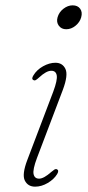

<svg xmlns="http://www.w3.org/2000/svg" viewBox="-20 -692 328 719"><path d="M228 -582.5Q210 -582.5 200.2 -595.8Q190.5 -609 195.5 -627Q201 -646.5 217.5 -659.2Q234 -672 252 -672Q271 -672 280.2 -659.2Q289.5 -646.5 284 -627Q279 -609 263 -595.8Q247 -582.5 228 -582.5ZM118.5 -100.5Q102 -56.5 105.8 -39.8Q109.5 -23 126.5 -23Q144 -23 172 -48Q178.5 -53.5 183.5 -56.8Q188.5 -60 193.5 -58Q202 -53.5 194 -40Q182 -20.5 158.8 -6.8Q135.5 7 111.5 7Q84.5 7 73 -15.8Q61.5 -38.5 82.5 -93.5L179.5 -349Q195.5 -392 192.5 -409.5Q189.5 -427 172 -427Q153.5 -427 126.5 -402Q120 -396 115 -392.8Q110 -389.5 105.5 -392Q96.5 -396 105 -409.5Q117.5 -430.5 141.2 -443.8Q165 -457 187.5 -457Q214 -457 225 -434Q236 -411 215.5 -356Z"/></svg>

Font: Fraunces 9pt S050 Thin
Style: Italic
Weight: 100
Italic angle: -16°
Version: Version 1.000; ttfautohint (v1.8.3)